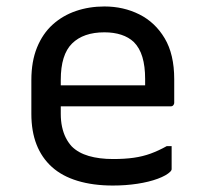

<svg xmlns="http://www.w3.org/2000/svg" viewBox="-20 -563 640 594"><path d="M303 -543Q362 -543 411 -518.5Q460 -494 489.5 -444.5Q519 -395 519 -318V-245Q519 -242 517.5 -239.5Q516 -237 514 -235.5Q512 -234 508 -234H168V-211Q168 -189 172 -170.5Q176 -152 183.5 -137Q191 -122 202 -110Q222 -90 254.5 -80.5Q287 -71 330 -71Q366 -71 394 -75Q422 -79 446.5 -88Q471 -97 496 -111H511V-40Q511 -38 510 -36Q509 -34 507 -32Q495 -20 468 -10Q441 0 405 5.5Q369 11 329 11Q268 11 220 -3.5Q172 -18 140.5 -46.5Q109 -75 93 -116Q77 -157 77 -211V-315Q77 -373 94.5 -416Q112 -459 143 -487Q174 -515 215 -529Q256 -543 303 -543ZM168 -299H429V-319Q429 -358 420.5 -386.5Q412 -415 394 -433Q378 -448 355 -455.5Q332 -463 303 -463Q238 -463 203 -428.5Q168 -394 168 -316Z"/></svg>

Font: Code D OnePiece
Style: Regular
Weight: 400
Version: Version 1.085; ttfautohint (v1.8.4.7-5d5b);Nerd Fonts 3.0.2